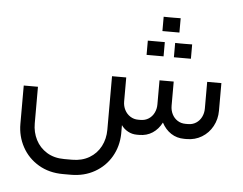

<svg xmlns="http://www.w3.org/2000/svg" viewBox="-59 -732 1336 1055"><g transform="rotate(5 609.0 -204.5)"><path d="M724.1 0Q765.8 0 797.4 -20.8Q829 -41.7 848.1 -78.9Q867.6 -41.8 899.4 -20.9Q931.3 0 972.4 0H985.8Q1031.8 0 1069.2 -22.6Q1106.6 -45.3 1127.9 -84.5Q1149.2 -123.7 1149.2 -170.4V-322.9H1070.9V-175.4Q1070.9 -150.4 1060.3 -129Q1049.7 -107.6 1030.4 -95.2Q1011.2 -82.7 985.8 -82.7H972.4Q947.3 -82.7 928 -95.2Q908.7 -107.6 898.1 -128.8Q887.5 -149.9 887.5 -175.4V-308.5H809.2V-175.4Q809.2 -150.4 798.6 -129Q788 -107.6 768.7 -95.2Q749.5 -82.7 724.1 -82.7H710.9Q686.9 -82.7 667.2 -95.4Q647.5 -108.1 636.6 -129.4Q625.7 -150.7 625.7 -175.4V-308.3H547.3V-13.1Q547.3 37.4 525.7 78.8Q504 120.2 463.5 144.2Q422.9 168.1 369 168.1H325.2Q269.4 168.1 229.1 143.3Q188.8 118.4 167.8 77.1Q146.9 35.8 146.9 -13.1V-215H68.5V-3.8Q68.5 65 100.2 123.2Q131.9 181.4 190.2 216.1Q248.6 250.9 325.2 250.9H369Q442.6 250.9 500.4 218Q558.1 185.2 590.7 128.9Q623.4 72.5 625 3.5V-45.2Q638.9 -24.9 661.6 -12.5Q684.2 0 710.9 0ZM819.9 -441.6Q819.9 -465.5 819.9 -481.2Q819.9 -496.8 819.9 -520.2Q797.9 -520.2 784.5 -520.2Q771.2 -520.2 756 -520.2Q744.6 -520.2 726.2 -520.2Q726.2 -496.8 726.2 -481.2Q726.2 -465.5 726.2 -441.6Q726.2 -441.6 743.6 -441.6Q761.1 -441.6 789.6 -441.6Q789.6 -441.6 819.9 -441.6ZM970.7 -441.6Q970.7 -465.5 970.7 -481.2Q970.7 -497.2 970.7 -520.7Q948.6 -520.2 935 -520.2Q921.5 -520.2 906.3 -520.2Q895.3 -520.7 876.9 -520.7Q876.9 -497.2 876.9 -481.2Q876.9 -465.5 876.9 -441.6Q876.9 -441.6 894.1 -441.6Q911.4 -441.6 939.9 -441.6Q939.9 -441.6 970.7 -441.6ZM895.3 -579.5Q895.3 -603.4 895.3 -619Q895.3 -635.1 895.3 -658.5Q873.2 -658.1 859.7 -658.1Q846.1 -658.1 831.4 -658.1Q819.9 -658.5 801.5 -658.5Q801.5 -635.1 801.5 -619Q801.5 -603.4 801.5 -579.5Q801.5 -579.5 818.8 -579.5Q836 -579.5 865 -579.5Q865 -579.5 895.3 -579.5Z"/></g></svg>

Font: Arad-FD-VF Thin
Style: Regular
Weight: 100
Designer: Mohammad Darvishi
Version: Version 1.010;September 21, 2024;FontCreator 15.0.0.2992 64-